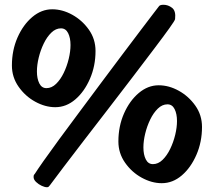

<svg xmlns="http://www.w3.org/2000/svg" viewBox="-20 -759 896 806"><path d="M177 27Q168 27 155 21Q142 15 131.5 5Q121 -5 121 -16Q121 -19 121.5 -22Q122 -25 126 -29Q136 -45 163 -83.5Q190 -122 229 -175Q268 -228 313.5 -289Q359 -350 405.5 -412.5Q452 -475 495 -532Q538 -589 572 -634Q606 -679 626 -705Q646 -731 646 -731Q650 -739 666 -739Q686 -739 702.5 -726Q719 -713 715 -679Q715 -674 691 -640.5Q667 -607 626.5 -553.5Q586 -500 536.5 -435Q487 -370 434.5 -302Q382 -234 333.5 -171Q285 -108 247.5 -58.5Q210 -9 190 18Q187 22 184.5 24.5Q182 27 177 27ZM212 -309Q170 -309 128 -332Q86 -355 58 -395Q30 -435 30 -484Q30 -548 53.5 -601.5Q77 -655 115.5 -687.5Q154 -720 199 -720Q242 -720 283.5 -697Q325 -674 353 -634.5Q381 -595 381 -545Q381 -482 357.5 -428Q334 -374 296 -341.5Q258 -309 212 -309ZM175 -389Q197 -389 215.5 -407Q234 -425 247.5 -453Q261 -481 268.5 -512Q276 -543 276 -570Q276 -600 266 -620Q256 -640 236 -640Q214 -640 195.5 -622Q177 -604 163.5 -576Q150 -548 142.5 -517Q135 -486 135 -459Q135 -429 145 -409Q155 -389 175 -389ZM659 10Q617 10 575 -13Q533 -36 505 -76Q477 -116 477 -165Q477 -229 500.5 -282.5Q524 -336 562.5 -368.5Q601 -401 646 -401Q689 -401 730.5 -378Q772 -355 800 -315.5Q828 -276 828 -226Q828 -163 804.5 -109Q781 -55 743 -22.5Q705 10 659 10ZM622 -70Q644 -70 662.5 -88Q681 -106 694.5 -134Q708 -162 715.5 -193Q723 -224 723 -251Q723 -281 713 -301Q703 -321 683 -321Q661 -321 642.5 -303Q624 -285 610.5 -257Q597 -229 589.5 -198Q582 -167 582 -140Q582 -110 592 -90Q602 -70 622 -70Z"/></svg>

Font: Protest Riot
Style: Regular
Weight: 400
Designer: Octavio Pardo
Foundry: Ashler Design
Version: Version 2.005; ttfautohint (v1.8.4.7-5d5b)